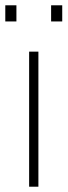

<svg xmlns="http://www.w3.org/2000/svg" viewBox="-37 -705 255 725"><path d="M73 0V-510H108V0ZM-17 -624V-685H25V-624ZM156 -624V-685H198V-624Z"/></svg>

Font: Saira Thin Condensed
Style: Regular
Weight: 100
Width: 3
Version: Version 1.101